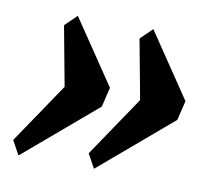

<svg xmlns="http://www.w3.org/2000/svg" viewBox="-57 -559 630 561"><g transform="rotate(10 258.0 -278.0)"><path d="M8 -104 129 -283 96 -460 131 -494 260 -303 246 -245 31 -62ZM232 -104 353 -283 320 -460 355 -494 484 -303 470 -245 255 -62Z"/></g></svg>

Font: IBM Plex Serif
Style: Bold Italic
Weight: 700
Italic angle: -14°
Designer: Mike Abbink, Paul van der Laan, Pieter van Rosmalen
Foundry: Bold Monday
Version: Version 3.001